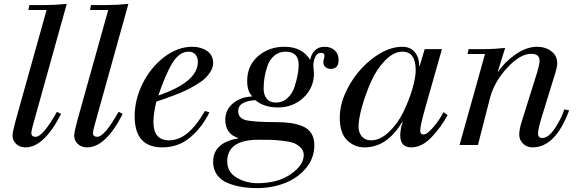

<svg xmlns="http://www.w3.org/2000/svg" viewBox="-20 -741 2948 981"><path d="M125 -690 130 -715H199Q260 -715 321 -721L149 -104Q140 -72 140 -62Q140 -42 162 -42Q199 -42 271 -170L292 -159Q205 12 110 12Q81 12 62.5 -5.5Q44 -23 44 -48Q44 -66 60 -125L218 -690Z M440 -690 445 -715H514Q575 -715 636 -721L464 -104Q455 -72 455 -62Q455 -42 477 -42Q514 -42 586 -170L607 -159Q520 12 425 12Q396 12 377.5 -5.5Q359 -23 359 -48Q359 -66 375 -125L533 -690Z M1027 -174 1050 -167Q1013 -91 952.5 -39.5Q892 12 809 12Q668 12 668 -147Q668 -232 709 -314.5Q750 -397 819 -449.5Q888 -502 962 -502Q1006 -502 1037.5 -481Q1069 -460 1069 -418Q1069 -397 1056 -376Q1043 -355 1026 -339Q1009 -323 978.5 -305.5Q948 -288 927 -278Q906 -268 869.5 -254Q833 -240 820.5 -236Q808 -232 779 -222Q764 -164 764 -117Q764 -24 844 -24Q942 -24 1027 -174ZM991 -425Q991 -448 978.5 -462.5Q966 -477 944 -477Q897 -477 862 -421Q827 -365 789 -253Q991 -322 991 -425Z M1586 1Q1586 67 1543.5 118Q1501 169 1435.5 194.5Q1370 220 1294 220Q1251 220 1214.5 214Q1178 208 1143.5 194Q1109 180 1089 152.5Q1069 125 1069 86Q1069 -12 1197 -34V-36Q1131 -57 1131 -129Q1131 -180 1170.5 -213Q1210 -246 1268 -248V-250Q1243 -274 1243 -327Q1243 -406 1298.5 -454Q1354 -502 1433 -502Q1524 -502 1565 -435Q1570 -465 1589 -483.5Q1608 -502 1638 -502Q1670 -502 1690 -484Q1710 -466 1710 -434Q1710 -389 1669 -389Q1653 -389 1642.5 -398.5Q1632 -408 1632 -423Q1632 -430 1635 -440Q1638 -450 1638 -456Q1638 -471 1620 -471Q1600 -471 1590.5 -449.5Q1581 -428 1581 -405Q1581 -401 1582.5 -387.5Q1584 -374 1584 -366Q1584 -292 1530.5 -242Q1477 -192 1400 -192Q1329 -192 1285 -229Q1248 -228 1222.5 -214.5Q1197 -201 1197 -173Q1197 -135 1241 -126Q1285 -117 1392 -117Q1433 -117 1464 -112.5Q1495 -108 1524.5 -96.5Q1554 -85 1570 -60.5Q1586 -36 1586 1ZM1141 84Q1141 138 1189 166.5Q1237 195 1295 195Q1399 195 1465.5 149Q1532 103 1532 51Q1532 29 1516 13Q1500 -3 1480 -10.5Q1460 -18 1422.5 -22Q1385 -26 1363 -26.5Q1341 -27 1301 -27Q1141 -27 1141 84ZM1327 -287Q1327 -256 1343 -236.5Q1359 -217 1390 -217Q1424 -217 1449 -240Q1474 -263 1485 -297.5Q1496 -332 1501 -360Q1506 -388 1506 -410Q1506 -477 1439 -477Q1406 -477 1382 -457Q1358 -437 1347 -405.5Q1336 -374 1331.5 -345Q1327 -316 1327 -287Z M2150 -490H2238L2152 -187Q2127 -98 2127 -74Q2127 -54 2144 -54Q2163 -54 2195.5 -93Q2228 -132 2246 -168L2267 -153Q2233 -90 2184 -39Q2135 12 2082 12Q2025 12 2025 -49Q2025 -80 2037 -116L2035 -118Q1958 12 1842 12Q1791 12 1753.5 -24.5Q1716 -61 1716 -140Q1716 -220 1764.5 -305Q1813 -390 1888.5 -446Q1964 -502 2035 -502Q2077 -502 2099.5 -474.5Q2122 -447 2122 -403H2124ZM1812 -94Q1812 -63 1829 -43.5Q1846 -24 1876 -24Q1922 -24 1966.5 -66Q2011 -108 2040 -167Q2069 -226 2086.5 -285Q2104 -344 2104 -382Q2104 -477 2036 -477Q1991 -477 1947 -431.5Q1903 -386 1875 -322Q1847 -258 1829.5 -195.5Q1812 -133 1812 -94Z M2328 0 2458 -465H2369L2374 -490H2449Q2505 -490 2561 -496L2523 -374H2525Q2556 -422 2612.5 -462Q2669 -502 2724 -502Q2766 -502 2796.5 -479.5Q2827 -457 2827 -417Q2827 -401 2819 -374L2747 -140Q2729 -80 2729 -59Q2729 -36 2751 -36Q2783 -36 2816.5 -87.5Q2850 -139 2863 -182L2888 -177Q2818 12 2701 12Q2672 12 2652.5 -7Q2633 -26 2633 -53Q2633 -81 2647 -124L2725 -373Q2737 -413 2737 -431Q2737 -466 2694 -466Q2637 -466 2570.5 -393.5Q2504 -321 2483 -238L2422 0Z"/></svg>

Font: Justus
Style: Italic
Weight: 400
Italic angle: -12°
Version: Version 001.001